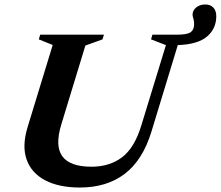

<svg xmlns="http://www.w3.org/2000/svg" viewBox="-20 -825 986 858"><path d="M254 -269Q224.5 -172.5 258.8 -126.2Q293 -80 389 -80Q469.5 -80 525.5 -122.2Q581.5 -164.5 612 -266L721.5 -623.5L655 -649L661 -670H770.5Q817.5 -670 832.5 -681.5Q847.5 -693 847.5 -716.5Q847.5 -731.5 844 -742.2Q840.5 -753 840.5 -759.5Q840.5 -778 856.5 -791.5Q872.5 -805 897.5 -805Q920.5 -805 933.5 -791Q946.5 -777 946.5 -752.5Q946.5 -697 905.2 -661.8Q864 -626.5 774.5 -623.5L656.5 -236Q617.5 -109 537.2 -48Q457 13 337 13Q243.5 13 182 -19.2Q120.5 -51.5 99 -112Q77.5 -172.5 103.5 -257.5L215.5 -624L153.5 -649L159.5 -670H444.5L438 -649L361.5 -621.5Z"/></svg>

Font: Newsreader 16pt
Style: Bold Italic
Weight: 700
Italic angle: -17°
Designer: Hugues Gentile
Foundry: Production Type
Version: Version 1.003; ttfautohint (v1.8.3)